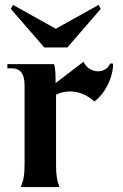

<svg xmlns="http://www.w3.org/2000/svg" viewBox="-20 -761 500 781"><path d="M64 0H222C212 -24 208 -48 208 -89V-376C226 -385 246 -389 265 -389C301 -389 336 -374 364 -348C409 -383 440 -445 440 -502L428 -503C420 -482 400 -471 379 -471C355 -471 330 -485 320 -510L206 -423C206 -455 206 -481 200 -500H10V-483H28C63 -483 80 -461 80 -413V-94C80 -49 76 -27 64 0ZM160 -568H254L390 -725L381 -741L207 -644L33 -741L24 -725Z"/></svg>

Font: Sinistre
Style: Bold
Weight: 700
Designer: Jules Durand
Foundry: Collletttivo
Version: Version 69.420;Glyphs 3.2 (3217)